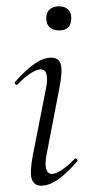

<svg xmlns="http://www.w3.org/2000/svg" viewBox="-20 -577 287 606"><path d="M110 9Q88 9 80.5 -11Q73 -31 84 -89L125 -297Q137 -358 108 -358Q96 -358 77 -346Q58 -334 36 -311Q33 -307 28.5 -311.5Q24 -316 28 -319Q62 -357 89.5 -376Q117 -395 142 -395Q166 -395 172 -373.5Q178 -352 167 -297L127 -89Q121 -58 126 -43Q131 -28 144 -28Q155 -28 174 -40Q193 -52 215 -75Q219 -79 223 -74.5Q227 -70 223 -67Q190 -29 162.5 -10Q135 9 110 9ZM166 -481Q147 -481 136.5 -491Q126 -501 126 -520Q126 -537 136.5 -547Q147 -557 166 -557Q185 -557 195 -547Q205 -537 205 -520Q205 -481 166 -481Z"/></svg>

Font: Cormorant Infant Light
Style: Italic
Weight: 300
Italic angle: -10°
Designer: Christian Thalmann (Catharsis Fonts)
Foundry: Catharsis Fonts
Version: Version 4.001